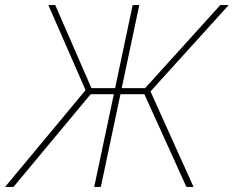

<svg xmlns="http://www.w3.org/2000/svg" viewBox="-66 -734 918 754"><path d="M-46 0 270 -380 124 -714H151L293 -388H386L455 -714H481L412 -388H504L799 -714H832L525 -375L694 0H666L501 -364H407L330 0H304L381 -364H290L-13 0Z"/></svg>

Font: Noto Sans Thin
Style: Italic
Weight: 100
Italic angle: -12°
Designer: Monotype Design Team
Foundry: Monotype Imaging Inc.
Version: Version 2.013; ttfautohint (v1.8.4.7-5d5b)